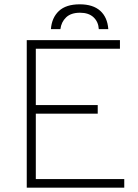

<svg xmlns="http://www.w3.org/2000/svg" viewBox="-20 -871 640 890"><path d="M104 -685H536V-645H146V-384H433V-344H146V-41H556V-1H104ZM482 -736H438Q436 -770 413.5 -791Q391 -812 351 -812Q309 -812 286.5 -790.5Q264 -769 260 -736H216Q220 -789 253 -820Q286 -851 350 -851Q411 -851 444.5 -821Q478 -791 482 -736Z"/></svg>

Font: Bellota Text Light
Style: Regular
Weight: 300
Designer: Kemie Guaida
Foundry: Kemie Guaida
Version: Version 4.001